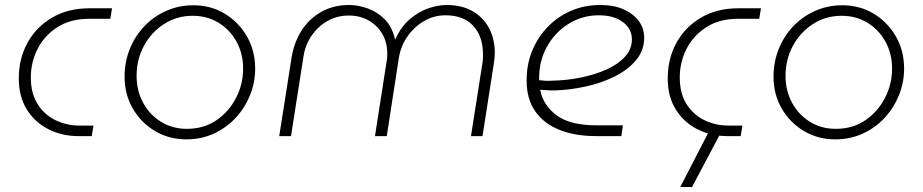

<svg xmlns="http://www.w3.org/2000/svg" viewBox="-20 -543 3683 766"><path d="M292 0Q228 0 174 -27Q120 -54 87.5 -105.5Q55 -157 55 -230Q55 -309 89.5 -372Q124 -435 187.5 -472.5Q251 -510 337 -510H427L420 -468H335Q261 -468 209 -434.5Q157 -401 130 -348Q103 -295 103 -234Q103 -170 130.5 -127Q158 -84 202.5 -63Q247 -42 296 -42H353L346 0Z M723 13Q654 13 598 -20.5Q542 -54 509.5 -110.5Q477 -167 477 -237Q477 -296 498 -348Q519 -400 556.5 -439Q594 -478 644 -500Q694 -522 751 -522Q821 -522 876.5 -488.5Q932 -455 965 -398Q998 -341 998 -269Q998 -213 977 -162Q956 -111 919.5 -72Q883 -33 833 -10Q783 13 723 13ZM725 -29Q793 -29 843 -63Q893 -97 921.5 -152Q950 -207 950 -269Q950 -329 923.5 -377Q897 -425 851.5 -452.5Q806 -480 749 -480Q686 -480 635 -447.5Q584 -415 554.5 -360.5Q525 -306 525 -240Q525 -181 551 -133Q577 -85 622.5 -57Q668 -29 725 -29Z M1094 0 1144 -318Q1154 -375 1183.5 -421.5Q1213 -468 1261.5 -495.5Q1310 -523 1373 -523Q1408 -523 1445.5 -510Q1483 -497 1513.5 -467.5Q1544 -438 1556 -386H1557Q1580 -437 1615.5 -467Q1651 -497 1689.5 -510Q1728 -523 1762 -523Q1823 -523 1866 -498Q1909 -473 1931.5 -430Q1954 -387 1954 -332Q1954 -320 1952.5 -307.5Q1951 -295 1949 -282L1905 0H1859L1904 -287Q1906 -297 1906.5 -306.5Q1907 -316 1907 -325Q1907 -398 1868 -440Q1829 -482 1758 -482Q1711 -482 1671 -458.5Q1631 -435 1604.5 -396Q1578 -357 1571 -310L1523 0H1476L1522 -295Q1524 -304 1524.5 -312.5Q1525 -321 1525 -329Q1525 -374 1505 -408Q1485 -442 1450.5 -461.5Q1416 -481 1371 -481Q1324 -481 1286 -459Q1248 -437 1223 -400.5Q1198 -364 1191 -319L1141 0Z M2358 0Q2275 0 2213 -24.5Q2151 -49 2116 -98Q2081 -147 2081 -222Q2081 -286 2103 -340Q2125 -394 2165 -435.5Q2205 -477 2258.5 -500Q2312 -523 2375 -523Q2430 -523 2468.5 -505.5Q2507 -488 2528.5 -459Q2550 -430 2550 -392Q2550 -342 2518 -303.5Q2486 -265 2433.5 -238.5Q2381 -212 2317.5 -198Q2254 -184 2190 -182Q2176 -182 2162 -183Q2148 -184 2135 -185Q2147 -123 2200.5 -83Q2254 -43 2361 -43H2465L2459 0ZM2131 -223Q2142 -222 2154.5 -221Q2167 -220 2179 -221Q2241 -222 2299 -234Q2357 -246 2402.5 -267Q2448 -288 2474.5 -318Q2501 -348 2501 -386Q2501 -428 2465 -455Q2429 -482 2369 -482Q2303 -482 2248.5 -448Q2194 -414 2162 -356.5Q2130 -299 2131 -227Q2131 -226 2131 -225.5Q2131 -225 2131 -223Z M2881 0Q2817 0 2763 -27Q2709 -54 2676.5 -105.5Q2644 -157 2644 -230Q2644 -309 2678.5 -372Q2713 -435 2776.5 -472.5Q2840 -510 2926 -510H3016L3009 -468H2924Q2850 -468 2798 -434.5Q2746 -401 2719 -348Q2692 -295 2692 -234Q2692 -170 2719.5 -127Q2747 -84 2791.5 -63Q2836 -42 2885 -42H2942L2935 0ZM2694 203 2807 -16H2857L2741 203Z M3312 13Q3243 13 3187 -20.5Q3131 -54 3098.5 -110.5Q3066 -167 3066 -237Q3066 -296 3087 -348Q3108 -400 3145.5 -439Q3183 -478 3233 -500Q3283 -522 3340 -522Q3410 -522 3465.5 -488.5Q3521 -455 3554 -398Q3587 -341 3587 -269Q3587 -213 3566 -162Q3545 -111 3508.5 -72Q3472 -33 3422 -10Q3372 13 3312 13ZM3314 -29Q3382 -29 3432 -63Q3482 -97 3510.5 -152Q3539 -207 3539 -269Q3539 -329 3512.5 -377Q3486 -425 3440.5 -452.5Q3395 -480 3338 -480Q3275 -480 3224 -447.5Q3173 -415 3143.5 -360.5Q3114 -306 3114 -240Q3114 -181 3140 -133Q3166 -85 3211.5 -57Q3257 -29 3314 -29Z"/></svg>

Font: MuseoModerno Thin ExtraLight
Style: Italic
Weight: 250
Italic angle: -9°
Version: Version 1.003